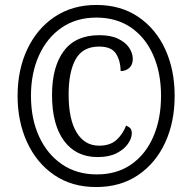

<svg xmlns="http://www.w3.org/2000/svg" viewBox="-20 -745 776 775"><path d="M368 10Q270 10 199 -38.5Q128 -87 89.5 -170.5Q51 -254 51 -358Q51 -463 90 -546Q129 -629 200.5 -677Q272 -725 369 -725Q467 -725 538 -677Q609 -629 647 -546Q685 -463 685 -358Q685 -252 646.5 -169Q608 -86 537 -38Q466 10 368 10ZM371 -41Q452 -41 510 -81.5Q568 -122 599 -193.5Q630 -265 630 -358Q630 -451 598.5 -522.5Q567 -594 508.5 -634Q450 -674 369 -674Q288 -674 229 -633.5Q170 -593 137.5 -521.5Q105 -450 105 -358Q105 -265 138 -193.5Q171 -122 230.5 -81.5Q290 -41 371 -41ZM374 -111Q287 -111 238.5 -176.5Q190 -242 190 -362Q190 -475 237.5 -539Q285 -603 381 -603Q427 -603 457 -588.5Q487 -574 501.5 -552Q516 -530 516 -507Q516 -483 501.5 -470.5Q487 -458 467 -458Q467 -497 449 -527Q431 -557 380 -557Q314 -557 285.5 -506Q257 -455 257 -364Q257 -263 289.5 -210Q322 -157 380 -157Q425 -157 450.5 -180.5Q476 -204 489 -238Q501 -233 506.5 -226.5Q512 -220 512 -207Q512 -187 496.5 -164.5Q481 -142 450.5 -126.5Q420 -111 374 -111Z"/></svg>

Font: Noto Serif Lao Condensed
Style: Bold
Weight: 700
Width: 3
Designer: Monotype Design Team
Foundry: Monotype Imaging Inc.
Version: Version 2.003; ttfautohint (v1.8.4.7-5d5b)